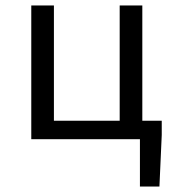

<svg xmlns="http://www.w3.org/2000/svg" viewBox="-20 -506 640 698"><path d="M93.7 0V-486.1H176V-67H415.1V-486.1H497.4V0ZM488.7 172V0H450.6V-67H568V-14.9L559.6 172Z"/></svg>

Font: Source Code Pro ExtraLight
Style: Regular
Weight: 200
Monospace: yes
Designer: Paul D. Hunt, Teo Tuominen
Foundry: Adobe
Version: Version 1.026;hotconv 1.1.0;makeotfexe 2.6.0